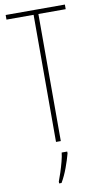

<svg xmlns="http://www.w3.org/2000/svg" viewBox="-102 -825 540 1025"><g transform="rotate(-10 168.0 -312.5)"><path d="M180 -66H154V-755H7V-780H328V-755H180ZM204 5Q195 39 180 80Q165 121 145 155H132V145Q139 127 148 99.5Q157 72 164.5 43.5Q172 15 174 -5H204Z"/></g></svg>

Font: Noto Sans Malayalam UI ExtraCondensed Thin
Style: Regular
Weight: 100
Width: 2
Designer: Jelle Bosma - Monotype Design Team
Foundry: Monotype Imaging Inc.
Version: Version 2.104; ttfautohint (v1.8.4.7-5d5b)